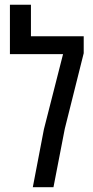

<svg xmlns="http://www.w3.org/2000/svg" viewBox="-20 -783 389 803"><path d="M117.2 0 163.6 -242.2 243.7 -556.6H21.5V-763.2H109.4V-631.3H330.1V-560.5L251 -244.6L203.6 0Z"/></svg>

Font: Open Sans Condensed Medium
Style: Regular
Weight: 500
Width: 3
Designer: Monotype Design Team
Foundry: Monotype Imaging Inc.
Version: Version 3.000